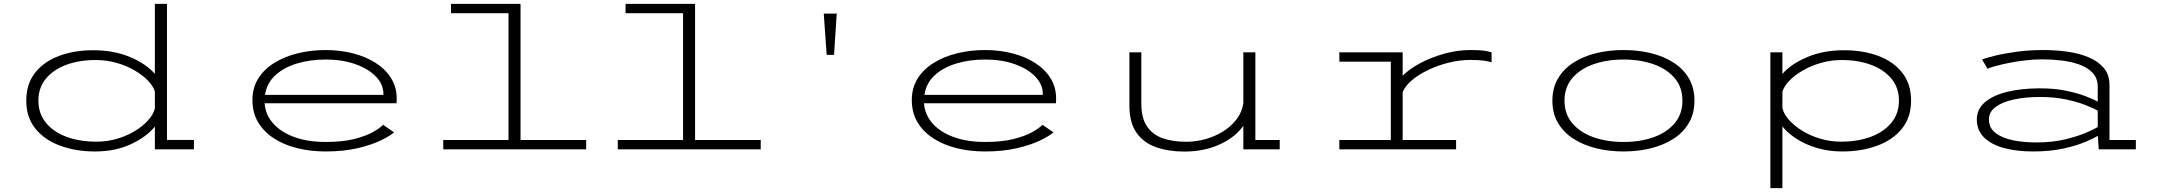

<svg xmlns="http://www.w3.org/2000/svg" viewBox="-20 -770 11140 990"><path d="M470.5 11Q370.5 11 290 -18.8Q209.5 -48.5 162.5 -106.8Q115.5 -165 115.5 -251Q115.5 -337.5 161.2 -395.2Q207 -453 285.2 -482Q363.5 -511 461.5 -511Q567 -511 650.8 -475.8Q734.5 -440.5 778.5 -389V-750H841V-48.5H980V0H778.5V-117.5Q735.5 -64 654.8 -26.5Q574 11 470.5 11ZM178 -251Q178 -184.5 216.8 -137Q255.5 -89.5 323.2 -64.5Q391 -39.5 477.5 -39.5Q532 -39.5 582.8 -54.2Q633.5 -69 674.8 -94Q716 -119 743.2 -149.2Q770.5 -179.5 778.5 -210.5V-298.5Q769.5 -327 741.8 -355.5Q714 -384 672.2 -408Q630.5 -432 579.5 -446.2Q528.5 -460.5 473 -460.5Q388.5 -460.5 321.8 -435.8Q255 -411 216.5 -364.2Q178 -317.5 178 -251Z M1658 11Q1581 11 1512.8 -6Q1444.5 -23 1392.5 -56.5Q1340.5 -90 1311 -139.5Q1281.5 -189 1281.5 -254Q1281.5 -317.5 1312 -365.8Q1342.5 -414 1395.5 -446.5Q1448.5 -479 1516.5 -495.5Q1584.5 -512 1659 -512Q1733.5 -512 1799.8 -495Q1866 -478 1916.8 -445.8Q1967.5 -413.5 1996.5 -367Q2025.5 -320.5 2025.5 -262Q2025.5 -256 2025.2 -249Q2025 -242 2024.5 -237.5H1344.5Q1348.5 -178.5 1388.5 -133.5Q1428.5 -88.5 1497.8 -63.2Q1567 -38 1659.5 -38Q1746 -38 1806.2 -53.2Q1866.5 -68.5 1903.2 -89.2Q1940 -110 1955.5 -126.5L2012 -87.5Q1991.5 -69.5 1944 -46.2Q1896.5 -23 1824.5 -6Q1752.5 11 1658 11ZM1660 -463Q1579.5 -463 1511.8 -442.8Q1444 -422.5 1400 -382.2Q1356 -342 1346.5 -281H1957V-285Q1957 -335 1918.2 -375.2Q1879.5 -415.5 1812.2 -439.2Q1745 -463 1660 -463Z M2265.5 0V-48H2602V-702H2305.5V-750H2664V-48H3002.5V0Z M3165.5 0V-48H3502V-702H3205.5V-750H3564V-48H3902.5V0Z M4242.5 -487 4227.5 -700H4294.5L4280.5 -487Z M5058 11Q4981 11 4912.8 -6Q4844.5 -23 4792.5 -56.5Q4740.5 -90 4711 -139.5Q4681.5 -189 4681.5 -254Q4681.5 -317.5 4712 -365.8Q4742.5 -414 4795.5 -446.5Q4848.5 -479 4916.5 -495.5Q4984.5 -512 5059 -512Q5133.5 -512 5199.8 -495Q5266 -478 5316.8 -445.8Q5367.5 -413.5 5396.5 -367Q5425.5 -320.5 5425.5 -262Q5425.5 -256 5425.2 -249Q5425 -242 5424.5 -237.5H4744.5Q4748.5 -178.5 4788.5 -133.5Q4828.5 -88.5 4897.8 -63.2Q4967 -38 5059.5 -38Q5146 -38 5206.2 -53.2Q5266.5 -68.5 5303.2 -89.2Q5340 -110 5355.5 -126.5L5412 -87.5Q5391.5 -69.5 5344 -46.2Q5296.5 -23 5224.5 -6Q5152.5 11 5058 11ZM5060 -463Q4979.5 -463 4911.8 -442.8Q4844 -422.5 4800 -382.2Q4756 -342 4746.5 -281H5357V-285Q5357 -335 5318.2 -375.2Q5279.5 -415.5 5212.2 -439.2Q5145 -463 5060 -463Z M6086.5 11.5Q6005 11.5 5941 -11Q5877 -33.5 5840.2 -85.5Q5803.5 -137.5 5803.5 -225V-500H5865V-235.5Q5865 -162 5893.8 -119Q5922.5 -76 5974.2 -57.5Q6026 -39 6096 -39Q6145.5 -39 6194.8 -52.5Q6244 -66 6286 -92Q6328 -118 6356 -154.8Q6384 -191.5 6391 -237.5V-500H6453V-48H6578.5V0H6391V-121Q6347.5 -61 6267.8 -24.8Q6188 11.5 6086.5 11.5Z M6886 0V-48H7151.5V-452H6886V-500H7212.5V-379.5Q7247.5 -415 7304.2 -445Q7361 -475 7428.2 -493.5Q7495.5 -512 7562 -512Q7607 -512 7630.8 -508.8Q7654.5 -505.5 7671 -500V-449Q7654 -454 7629.8 -457.5Q7605.5 -461 7561 -461Q7508 -461 7452.2 -447.5Q7396.5 -434 7346.8 -410.5Q7297 -387 7261.2 -357.2Q7225.5 -327.5 7212.5 -295V-48H7488V0Z M8351.5 11Q8276 11 8209.8 -5.5Q8143.5 -22 8092.8 -54.8Q8042 -87.5 8013.2 -136.5Q7984.5 -185.5 7984.5 -251Q7984.5 -316.5 8013.5 -365.5Q8042.5 -414.5 8093 -447Q8143.5 -479.5 8210 -495.8Q8276.5 -512 8351.5 -512Q8426.5 -512 8492.8 -495.8Q8559 -479.5 8609.5 -447Q8660 -414.5 8688.5 -365.5Q8717 -316.5 8717 -251Q8717 -185.5 8688.5 -136.5Q8660 -87.5 8609.5 -54.8Q8559 -22 8492.8 -5.5Q8426.5 11 8351.5 11ZM8351.5 -38Q8438 -38 8506.5 -62.5Q8575 -87 8615 -134.5Q8655 -182 8655 -251Q8655 -320 8615 -367.2Q8575 -414.5 8506.2 -438.8Q8437.5 -463 8351.5 -463Q8265.5 -463 8196.5 -438.8Q8127.5 -414.5 8087.2 -367.2Q8047 -320 8047 -251Q8047 -182 8087.2 -134.5Q8127.5 -87 8196.2 -62.5Q8265 -38 8351.5 -38Z M9108.5 200V-500H9170.5V-388.5Q9214.5 -440 9298.2 -475.5Q9382 -511 9488 -511Q9586 -511 9664.2 -482Q9742.5 -453 9788.2 -395.2Q9834 -337.5 9834 -251Q9834 -165 9787 -106.8Q9740 -48.5 9659.5 -18.8Q9579 11 9479 11Q9410 11 9350.5 -6.5Q9291 -24 9245 -53.2Q9199 -82.5 9170.5 -118V200ZM9476.5 -460.5Q9422 -460.5 9370.5 -446Q9319 -431.5 9276.8 -407.2Q9234.5 -383 9206.5 -354Q9178.5 -325 9170.5 -296.5V-213Q9177.5 -182 9205 -151.2Q9232.5 -120.5 9274.2 -95Q9316 -69.5 9367 -54.5Q9418 -39.5 9472 -39.5Q9558.5 -39.5 9626 -64.5Q9693.5 -89.5 9732.5 -137Q9771.5 -184.5 9771.5 -251Q9771.5 -317.5 9732.8 -364.2Q9694 -411 9627.5 -435.8Q9561 -460.5 9476.5 -460.5Z M10463 11Q10376.5 11 10311.2 -7.2Q10246 -25.5 10209.5 -62Q10173 -98.5 10173 -154Q10173 -207.5 10215.2 -243.2Q10257.5 -279 10330.8 -296.8Q10404 -314.5 10498 -314.5Q10573 -314.5 10632.5 -302.2Q10692 -290 10733.5 -274Q10775 -258 10796.5 -246V-321.5Q10796.5 -366 10770.8 -393.8Q10745 -421.5 10702.8 -436.8Q10660.5 -452 10610.2 -458Q10560 -464 10511 -464Q10467 -464 10421.2 -458.5Q10375.5 -453 10335 -444.8Q10294.5 -436.5 10266 -428.5Q10237.5 -420.5 10228 -415.5L10200 -463.5Q10219 -471 10265.2 -482.5Q10311.5 -494 10376.8 -503Q10442 -512 10517.5 -512Q10576.5 -512 10636.5 -504Q10696.5 -496 10746.2 -476Q10796 -456 10826.5 -421Q10857 -386 10857 -332V-48H10993V0H10801.5L10797 -69.5Q10778.5 -58 10733.5 -38.8Q10688.5 -19.5 10620 -4.2Q10551.5 11 10463 11ZM10478.5 -35.5Q10561.5 -35.5 10627.5 -51.2Q10693.5 -67 10737 -86Q10780.5 -105 10796.5 -115V-199.5Q10776.5 -211 10734.5 -227.8Q10692.5 -244.5 10633 -257.2Q10573.5 -270 10500.5 -270Q10422.5 -270 10362.8 -256.8Q10303 -243.5 10269.2 -218Q10235.5 -192.5 10235.5 -154.5Q10235.5 -110.5 10269.2 -84.5Q10303 -58.5 10358.2 -47Q10413.5 -35.5 10478.5 -35.5Z"/></svg>

Font: Trispace Expanded ExtraLight
Style: Regular
Weight: 200
Width: 7
Designer: Tyler Finck
Foundry: Etcetera Type Company
Version: Version 1.210; ttfautohint (v1.8.3)